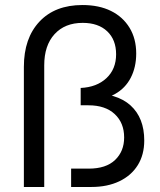

<svg xmlns="http://www.w3.org/2000/svg" viewBox="-20 -744 636 764"><path d="M344 0H263V-73H333Q402 -73 438 -107.5Q474 -142 474 -197Q474 -255 436.5 -290Q399 -325 332 -325H301V-394Q365 -397 403.5 -433Q442 -469 442 -528Q442 -586 406.5 -619.5Q371 -653 309 -653Q238 -653 197 -608Q156 -563 156 -484V0H75V-478Q75 -592 137 -658Q199 -724 308 -724Q374 -724 421.5 -700.5Q469 -677 495.5 -633.5Q522 -590 522 -531Q522 -477 500.5 -435Q479 -393 437 -369.5Q395 -346 335 -346V-374Q445 -374 499.5 -324.5Q554 -275 554 -185Q554 -128 528 -86.5Q502 -45 454.5 -22.5Q407 0 344 0Z"/></svg>

Font: SUSE
Style: Regular
Weight: 400
Designer: Rene Bieder
Foundry: SUSE
Version: Version 1.000